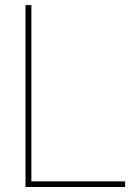

<svg xmlns="http://www.w3.org/2000/svg" viewBox="-20 -748 550 768"><path d="M82 -727.5H105.5V-22.5H480.5V0H82Z"/></svg>

Font: Intratopia Thin
Style: Regular
Weight: 100
Designer: Rasmus Andersson
Foundry: rsms
Version: Version 3.000;Glyphs 3.2.3 (3260)